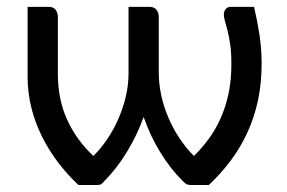

<svg xmlns="http://www.w3.org/2000/svg" viewBox="-20 -526 816 546"><path d="M702.5 -506.5Q712 -466 718 -426.2Q724 -386.5 724 -345Q724 -289.5 713.8 -241.2Q703.5 -193 684 -150.2Q664.5 -107.5 636.8 -70.2Q609 -33 574 0H521.5Q514 0 509.2 -3Q504.5 -6 498.5 -12.5Q465.5 -45 436.2 -92.2Q407 -139.5 388.5 -193.5Q379 -167 366.8 -141.5Q354.5 -116 340.2 -92.8Q326 -69.5 310 -49Q294 -28.5 277.5 -12Q272 -5.5 268.5 -2.8Q265 0 257.5 0H203Q171 -30 144.5 -65Q118 -100 98.8 -139Q79.5 -178 69 -220.5Q58.5 -263 58.5 -307.5V-506.5H118Q132.5 -506.5 138.5 -497.8Q144.5 -489 144.5 -479V-317Q144.5 -243.5 171 -185.5Q197.5 -127.5 245.5 -82.5Q266.5 -103 284.8 -130Q303 -157 316.5 -187.8Q330 -218.5 337.8 -251.5Q345.5 -284.5 345.5 -317V-506.5H405Q419 -506.5 425.2 -497.8Q431.5 -489 431.5 -479V-320.5Q431.5 -288 438.5 -255.2Q445.5 -222.5 458.8 -191.5Q472 -160.5 490.5 -132.8Q509 -105 531.5 -82.5Q553.5 -104 573 -130.2Q592.5 -156.5 607 -188.8Q621.5 -221 629.8 -259.2Q638 -297.5 638 -343.5Q638 -375 634.8 -398.2Q631.5 -421.5 627.2 -438.2Q623 -455 619.8 -466Q616.5 -477 616.5 -484.5Q616.5 -493 621.5 -499.8Q626.5 -506.5 636 -506.5Z"/></svg>

Font: Lato-Regular
Style: Regular
Weight: 400
Designer: Lukasz Dziedzic with Adam Twardoch and Botio Nikoltchev
Foundry: tyPoland Lukasz Dziedzic
Version: Version 2.015; 2015-08-06; http://www.latofonts.com/